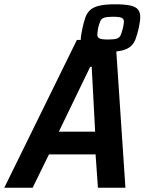

<svg xmlns="http://www.w3.org/2000/svg" viewBox="-56 -874 759 894"><path d="M-36 0 302 -688H482L528 0H400L389 -155H172L96 0ZM218 -261H387L371 -563H364ZM437 -632Q391 -632 365.5 -638.5Q340 -645 330 -658Q320 -671 320 -690Q320 -701 322.5 -714Q325 -727 328 -743Q334 -771 341.5 -792.5Q349 -814 364 -827.5Q379 -841 406.5 -847.5Q434 -854 480 -854Q527 -854 552 -848Q577 -842 587 -829Q597 -816 597 -796Q597 -785 595 -771.5Q593 -758 590 -743Q583 -714 575.5 -693Q568 -672 553 -658.5Q538 -645 510.5 -638.5Q483 -632 437 -632ZM447 -690Q476 -690 488.5 -694.5Q501 -699 506 -710.5Q511 -722 516 -742Q518 -751 519.5 -759Q521 -767 521 -773Q521 -786 510.5 -791Q500 -796 470 -796Q442 -796 429 -791.5Q416 -787 411 -775.5Q406 -764 401 -744Q400 -734 398.5 -726.5Q397 -719 397 -713Q397 -700 407.5 -695Q418 -690 447 -690Z"/></svg>

Font: Saira SemiCondensed SemiBold
Style: Italic
Weight: 600
Width: 4
Italic angle: -12°
Designer: Hector Gatti with collaboration of the Omnibus-Type team
Foundry: Omnibus-Type
Version: Version 1.101